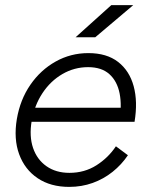

<svg xmlns="http://www.w3.org/2000/svg" viewBox="-20 -720 583 752"><path d="M251 12Q178 12 127.5 -22Q77 -56 55 -116Q33 -176 46 -254Q59 -330 99 -388Q139 -446 198 -479Q257 -512 326 -512Q398 -512 442.5 -477.5Q487 -443 503.5 -382.5Q520 -322 507 -243H447Q458 -306 448.5 -354Q439 -402 408.5 -429.5Q378 -457 325 -457Q271 -457 224.5 -430Q178 -403 146.5 -355.5Q115 -308 104 -246Q94 -186 109.5 -140.5Q125 -95 162 -69Q199 -43 252 -43Q311 -43 357.5 -72.5Q404 -102 434 -147L481 -112Q456 -75 421 -47Q386 -19 343 -3.5Q300 12 251 12ZM85 -243 94 -298H473L464 -243ZM276 -574 416 -700H502L353 -574Z"/></svg>

Font: Figtree Light Light
Style: Italic
Weight: 300
Italic angle: -9.5°
Version: Version 2.000